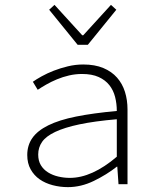

<svg xmlns="http://www.w3.org/2000/svg" viewBox="-20 -757 640 789"><path d="M259 12Q227 12 196.5 4Q166 -4 143 -20Q120 -36 106 -61Q92 -86 92 -120Q92 -160 113 -190Q134 -220 178.5 -242Q223 -264 292.5 -278Q362 -292 460 -301Q460 -331 453 -358.5Q446 -386 429.5 -407Q413 -428 385.5 -440.5Q358 -453 317 -453Q290 -453 264 -447Q238 -441 214 -431Q190 -421 170 -409.5Q150 -398 135 -388L115 -421Q129 -431 151.5 -443.5Q174 -456 201 -466.5Q228 -477 259 -484.5Q290 -492 322 -492Q370 -492 404.5 -477.5Q439 -463 461 -438Q483 -413 493.5 -379.5Q504 -346 504 -307V0H467L462 -72H460Q418 -39 365.5 -13.5Q313 12 259 12ZM267 -26Q358 -26 460 -113V-267Q368 -259 306.5 -246Q245 -233 207 -215Q169 -197 153 -174Q137 -151 137 -122Q137 -96 148 -78Q159 -60 177.5 -48.5Q196 -37 219.5 -31.5Q243 -26 267 -26ZM299 -573 182 -717 204 -737 318 -612H322L436 -737L458 -717L341 -573Z"/></svg>

Font: Source Code Pro Light
Style: Regular
Weight: 300
Monospace: yes
Designer: Paul D. Hunt, Teo Tuominen
Foundry: Adobe Systems Incorporated
Version: Version 2.030;PS 1.000;hotconv 16.6.51;makeotf.lib2.5.65220